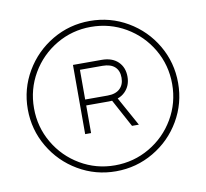

<svg xmlns="http://www.w3.org/2000/svg" viewBox="-68 -811 766 715"><g transform="rotate(-10 315.5 -453.0)"><path d="M31.2 -453.1Q31.2 -530.3 69.6 -595.5Q107.9 -660.6 173.1 -699Q238.3 -737.3 315.4 -737.3Q392.6 -737.3 458 -699Q523.4 -660.6 561.5 -595.5Q599.6 -530.3 599.6 -453.1Q599.6 -376 561.5 -310.8Q523.4 -245.6 458 -207.3Q392.6 -168.9 315.4 -168.9Q238.3 -168.9 173.1 -207.3Q107.9 -245.6 69.6 -310.8Q31.2 -376 31.2 -453.1ZM577.1 -453.1Q577.1 -524.4 542 -584.5Q506.8 -644.5 446.8 -679.7Q386.7 -714.8 315.4 -714.8Q244.6 -714.8 184.8 -679.7Q125 -644.5 89.8 -584.5Q54.7 -524.4 54.7 -453.1Q54.7 -381.8 89.8 -321.8Q125 -261.7 184.8 -226.6Q244.6 -191.4 315.4 -191.4Q386.7 -191.4 446.8 -226.6Q506.8 -261.7 542 -321.8Q577.1 -381.8 577.1 -453.1ZM338.9 -443.4H363.3L428.7 -325.2H402.8ZM225.6 -586.9H334Q373.5 -586.9 395.8 -565.4Q418 -543.9 418 -508.8Q418 -474.1 395.5 -451.9Q373 -429.7 334 -429.7H237.3V-452.1H333Q363.3 -452.1 379.4 -467.3Q395.5 -482.4 395.5 -508.8Q395.5 -535.6 379.6 -550Q363.8 -564.5 333 -564.5H248V-325.2H225.6Z"/></g></svg>

Font: Intratopia Thin
Style: Regular
Weight: 100
Designer: Rasmus Andersson
Foundry: rsms
Version: Version 3.000;Glyphs 3.2.3 (3260)